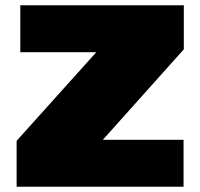

<svg xmlns="http://www.w3.org/2000/svg" viewBox="-20 -708 760 728"><path d="M43 0V-174L345 -510H57V-688H677V-521L370 -178H676V0Z"/></svg>

Font: Saira Expanded Black
Style: Regular
Weight: 900
Width: 7
Designer: Hector Gatti with collaboration of the Omnibus-Type team
Foundry: Omnibus-Type
Version: Version 1.101